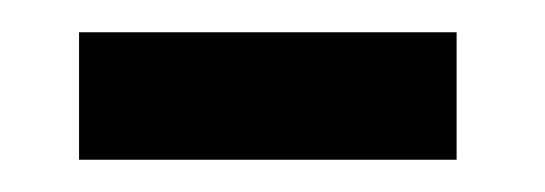

<svg xmlns="http://www.w3.org/2000/svg" viewBox="-20 -612 338 119"><path d="M29 -513V-592H263V-513Z"/></svg>

Font: Noto Sans Hebrew SemiCondensed
Style: Regular
Weight: 400
Width: 4
Designer: Monotype Design Team
Foundry: Monotype Imaging Inc.
Version: Version 2.004; ttfautohint (v1.8.4.7-5d5b)